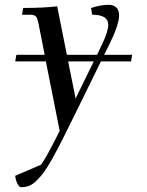

<svg xmlns="http://www.w3.org/2000/svg" viewBox="-20 -472 608 795"><path d="M43 -217.8 47.9 -245.1H165L140.1 -371.1Q135.3 -396 129.2 -403.6Q123 -411.1 102.1 -411.1H70.8L76.2 -439Q157.2 -439 216.8 -445.8L256.8 -245.1H381.8L403.8 -291Q428.2 -342.8 428.2 -369.1Q428.2 -411.1 361.8 -411.1L356.9 -439Q397.5 -452.1 429.2 -452.1Q449.7 -452.1 461.4 -441.2Q473.1 -430.2 473.1 -408.2Q473.1 -368.2 428.2 -278.8L411.1 -245.1H526.9L522.9 -217.8H397.9L289.1 3.9Q257.8 67.9 238 106.9Q218.3 146 197.3 183.6Q176.3 221.2 161.9 240.7Q147.5 260.3 131.1 276.1Q114.7 292 100.1 297.6Q85.4 303.2 67.9 303.2Q59.1 303.2 51.8 287.8Q44.4 272.5 43 255.9L149.9 210Q169.9 184.6 227.1 69.8L169.9 -217.8ZM262.2 -217.8 293 -64 368.2 -217.8Z"/></svg>

Font: Dihjauti
Style: Bold Italic
Weight: 700
Italic angle: -9°
Designer: T. Christopher White
Version: Version 3.0.0